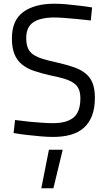

<svg xmlns="http://www.w3.org/2000/svg" viewBox="-20 -727 574 1032"><path d="M468 -617Q429 -621 392 -625Q360 -628 327 -630.5Q294 -633 272 -633Q198 -633 159.5 -607.5Q121 -582 121 -523Q121 -489 130.5 -467.5Q140 -446 160.5 -432.5Q181 -419 213 -409.5Q245 -400 291 -390Q343 -378 380.5 -364.5Q418 -351 442.5 -330Q467 -309 478.5 -278Q490 -247 490 -201Q490 -145 474.5 -105Q459 -65 430 -39.5Q401 -14 359.5 -2.5Q318 9 266 9Q237 9 200.5 6Q164 3 131 -1Q92 -5 53 -12L61 -82Q99 -77 136 -73Q168 -70 203 -67.5Q238 -65 265 -65Q339 -65 375.5 -95.5Q412 -126 412 -198Q412 -227 404 -246.5Q396 -266 377.5 -279.5Q359 -293 329.5 -302.5Q300 -312 258 -320Q204 -332 164 -345.5Q124 -359 97.5 -381Q71 -403 57.5 -436.5Q44 -470 44 -521Q44 -618 105 -662.5Q166 -707 272 -707Q301 -707 336 -704Q371 -701 402 -697Q438 -693 475 -687ZM243 78H317L267 285H202Z"/></svg>

Font: TitilliumText22L 400 wt
Style: 400 wt
Weight: 400
Designer: Campivisivi
Foundry: Campivisivi
Version: 1.000